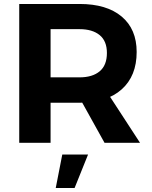

<svg xmlns="http://www.w3.org/2000/svg" viewBox="-20 -720 764 968"><path d="M381 -700Q518 -700 593.5 -636.5Q669 -573 669 -458Q669 -337 593.5 -269.5Q518 -202 381 -202H235V0H77V-700ZM381 -330Q446 -330 482.5 -360.5Q519 -391 519 -453Q519 -513 482.5 -543Q446 -573 381 -573H235V-330ZM362 -261H516L686 0H507ZM294 59H424L356 228H261Z"/></svg>

Font: Alexandria SemiBold
Style: Regular
Weight: 600
Designer: Mohamed Gaber
Foundry: Kief Type Foundry
Version: Version 5.100